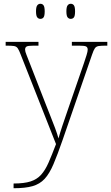

<svg xmlns="http://www.w3.org/2000/svg" viewBox="-20 -758 589 1018"><path d="M52 215Q108 215 142 204Q176 193 198 168.5Q220 144 237.5 104Q255 64 277 6L90 -468Q81 -492 74 -502Q67 -512 54 -514Q41 -516 13 -516H10V-536H184V-516H159Q128 -516 120.5 -511Q113 -506 113 -495Q113 -485 120.5 -467Q128 -449 144 -407L220 -212Q232 -181 246 -146Q260 -111 272 -79Q284 -47 290 -24Q299 -56 310.5 -90.5Q322 -125 338 -171L425 -423Q433 -447 439 -466Q445 -485 445 -495Q445 -506 437.5 -511Q430 -516 399 -516H361V-536H549V-516H545Q517 -516 503.5 -514Q490 -512 483 -502Q476 -492 468 -468L312 -16Q285 62 263.5 112.5Q242 163 216.5 190.5Q191 218 152.5 229Q114 240 53 240H52ZM355 -658Q345 -658 338.5 -666Q332 -674 332 -698Q332 -721 338.5 -729.5Q345 -738 355 -738Q366 -738 372 -729.5Q378 -721 378 -698Q378 -674 372 -666Q366 -658 355 -658ZM194 -658Q184 -658 177.5 -666Q171 -674 171 -698Q171 -721 177.5 -729.5Q184 -738 194 -738Q205 -738 211 -729.5Q217 -721 217 -698Q217 -674 211 -666Q205 -658 194 -658Z"/></svg>

Font: Noto Serif Tibetan Thin
Style: Regular
Weight: 250
Version: Version 2.103